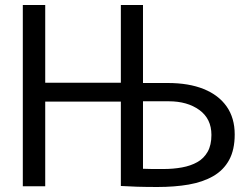

<svg xmlns="http://www.w3.org/2000/svg" viewBox="-20 -748 1001 771"><path d="M465.3 -1.2V-340.1H161.6V0H71.6V-728H161.6V-415.9H465.3V-728H554.2V-414.7H653.9Q738.1 -414.7 798 -390.5Q857.9 -366.3 890.2 -320.3Q922.5 -274.2 922.5 -208.1Q922.5 -146.6 900.1 -105.6Q877.8 -64.7 836.2 -40.7Q794.6 -16.8 737.9 -6.9Q681.1 2.9 612.3 2.9Q567.8 2.9 530.3 1.8Q492.8 0.6 465.3 -1.2ZM635.5 -69.3Q675.7 -69.3 710.8 -75.7Q745.8 -82 772.5 -97.1Q799.1 -112.2 814.1 -139Q829 -165.7 829 -206.2Q829 -271.1 780.7 -306.2Q732.3 -341.3 657.6 -341.3H554.2V-70.3Q572.1 -69.3 592.2 -69.3Q612.4 -69.3 635.5 -69.3Z"/></svg>

Font: Murecho Thin
Style: Regular
Weight: 100
Designer: Neil Summerour
Foundry: Positype
Version: Version 1.010